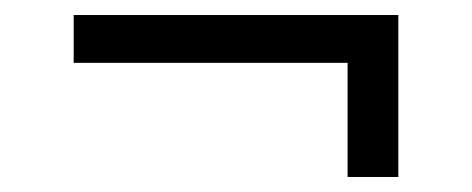

<svg xmlns="http://www.w3.org/2000/svg" viewBox="-20 -387 622 253"><path d="M438 -153.8V-304.2H77.1V-367.2H504.9V-153.8Z"/></svg>

Font: Literata
Style: Regular
Weight: 400
Designer: Latin by Veronika Burian and Jose Scaglione. Greek by Irene Vlachou. Cyrillic by Vera Evstafieva.
Foundry: TypeTogether
Version: Version 3.002